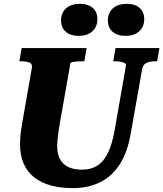

<svg xmlns="http://www.w3.org/2000/svg" viewBox="-20 -957 839 987"><path d="M286.4 -316.8Q282.8 -292.8 279.8 -272.7Q276.8 -252.6 275.4 -236.5Q274 -220.4 274 -206.8Q274 -174.8 282.7 -151.8Q291.4 -128.8 308.2 -113.8Q325 -98.8 348.6 -91.8Q372.2 -84.8 402 -84.8Q447.6 -84.8 480.4 -105.6Q513.2 -126.4 535 -171.3Q556.8 -216.2 569.4 -288.2L627.8 -621.6Q629.2 -628.6 620.2 -633.1Q611.2 -637.6 597.5 -639.8Q583.8 -642 570.6 -642H562.2L573.8 -710H799.4L787.8 -642H777.4Q751.2 -642 733.2 -633.8Q715.2 -625.6 710.8 -602L651.8 -268.8Q635.2 -173.2 595.2 -111.6Q555.2 -50 494.3 -20Q433.4 10 353.8 10Q290.8 10 240.7 -3.8Q190.6 -17.6 155.4 -45.6Q120.2 -73.6 101.6 -115.9Q83 -158.2 83 -215.8Q83 -233.2 84.2 -251Q85.4 -268.8 88.7 -290.3Q92 -311.8 96.6 -338.6L143.8 -608Q147.4 -628.8 131.4 -635.4Q115.4 -642 90 -642H79.6L91.2 -710H425.2L413.6 -642H404.6Q391.6 -642 377.1 -641Q362.6 -640 352.8 -638Q343 -636 342 -632ZM383.6 -772.6Q342 -772.6 317.9 -793.9Q293.8 -815.2 293.8 -851.6Q293.8 -891 319.7 -914.2Q345.6 -937.4 390.8 -937.4Q433 -937.4 456.8 -916.3Q480.6 -895.2 480.6 -858.8Q480.6 -819.4 454.7 -796Q428.8 -772.6 383.6 -772.6ZM624.4 -772.6Q582.8 -772.6 558.7 -793.9Q534.6 -815.2 534.6 -851.6Q534.6 -891 560.5 -914.2Q586.4 -937.4 631.6 -937.4Q673.8 -937.4 697.6 -916.3Q721.4 -895.2 721.4 -858.8Q721.4 -819.4 695.5 -796Q669.6 -772.6 624.4 -772.6Z"/></svg>

Font: Roboto Serif 20pt
Style: Italic
Weight: 400
Italic angle: -10°
Designer: Greg Gazdowicz
Foundry: Commercial Type
Version: Version 1.008